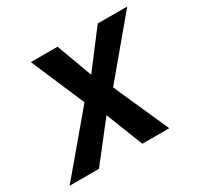

<svg xmlns="http://www.w3.org/2000/svg" viewBox="-179 -683 844 823"><g transform="rotate(-30 243.0 -271.0)"><path d="M-56 0H89L232 -183L304 0H437L316 -272L542 -542H396L262 -366L197 -542H65L178 -278Z"/></g></svg>

Font: Noto Sans SemiBold
Style: Italic
Weight: 600
Italic angle: -12°
Designer: Monotype Design Team
Foundry: Monotype Imaging Inc.
Version: Version 2.013